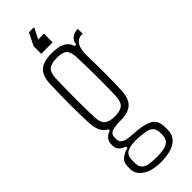

<svg xmlns="http://www.w3.org/2000/svg" viewBox="-299 -774 940 940"><g transform="rotate(-45 171.5 -303.5)"><path d="M169 150Q105.5 150 71.2 126.2Q37 102.5 37 68Q37 63.5 37 59Q37 54.5 37 50Q37 19 58.5 3.8Q80 -11.5 100 -15V-25Q77.5 -33.5 67.2 -45.5Q57 -57.5 57 -74Q57 -77 57 -80Q57 -83 57 -86Q57 -105.5 70.2 -119.2Q83.5 -133 99 -136V-146Q76.5 -157.5 66 -180.2Q55.5 -203 54 -238Q52.5 -276.5 52 -306.5Q51.5 -336.5 51.5 -364.5Q51.5 -392.5 52.2 -425Q53 -457.5 54 -501Q55 -538.5 66.8 -561.8Q78.5 -585 103 -595.5Q127.5 -606 167 -606Q212 -606 236.8 -593.2Q261.5 -580.5 271 -551H281Q282 -573 299.5 -586.5Q317 -600 341 -600V-566H333Q309 -566 294.5 -544.8Q280 -523.5 280 -483V-459Q281 -425.5 281.2 -398.2Q281.5 -371 281.5 -346.2Q281.5 -321.5 280.8 -295.2Q280 -269 279 -238Q277.5 -201 266 -178Q254.5 -155 230.5 -144.5Q206.5 -134 167 -134Q135 -134 113.5 -127.5Q92 -121 92 -91V-84Q92 -70 101 -61.5Q110 -53 127.2 -49Q144.5 -45 170 -44Q233 -41 268 -24.2Q303 -7.5 303 43Q303 47.5 303 52.5Q303 57.5 303 62Q303 90.5 287.5 110Q272 129.5 242 139.8Q212 150 169 150ZM169 118Q197.5 118 219.2 114Q241 110 253.5 97.8Q266 85.5 267 61Q267 56.5 267 52Q267 47.5 267 43Q266 17.5 252.5 6.2Q239 -5 216.8 -8.2Q194.5 -11.5 168 -13Q129 -15.5 101.5 -5Q74 5.5 74 44Q74 48.5 74 53Q74 57.5 74 62Q74 86.5 86 98.5Q98 110.5 119.5 114.2Q141 118 169 118ZM167 -168Q202.5 -168 220.5 -181.8Q238.5 -195.5 240 -239Q241 -267 241.5 -300.8Q242 -334.5 241.8 -370Q241.5 -405.5 240.8 -440Q240 -474.5 239 -504Q237.5 -543 222.2 -557.5Q207 -572 167 -572Q127.5 -572 111 -556.8Q94.5 -541.5 93 -501Q92.5 -476 91.8 -441.5Q91 -407 91 -369.8Q91 -332.5 91.5 -297.8Q92 -263 93 -237Q94.5 -196 112.8 -182Q131 -168 167 -168ZM196 -757 167 -700H207V-640H128V-693L160 -757Z"/></g></svg>

Font: Big Shoulders Text Thin Thin
Style: Regular
Weight: 250
Version: Version 2.002